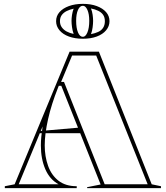

<svg xmlns="http://www.w3.org/2000/svg" viewBox="-20 -976 860 996"><path d="M5 0V-10L56 -20L341 -708H493L767 -20L815 -10V0H432V-5L502 -19L298 -531H285L281 -521Q247 -436 229.5 -358.5Q212 -281 212 -222Q212 -164 229.5 -115.5Q247 -67 283.5 -38.5Q320 -10 378 -10V0ZM172 -285V-295L402 -315V-285ZM523 -20H746L479 -688H354L297 -551H312ZM77 -20H284Q238 -45 215 -98.5Q192 -152 192 -222Q192 -244 194.5 -268.5Q197 -293 201 -320ZM410 -956Q451 -956 482 -944.5Q513 -933 530.5 -913Q548 -893 548 -866Q548 -840 530.5 -819Q513 -798 482 -786.5Q451 -775 410 -775Q369 -775 337.5 -786.5Q306 -798 288.5 -819Q271 -840 271 -866Q271 -893 288.5 -913Q306 -933 337.5 -944.5Q369 -956 410 -956ZM410 -946Q394 -946 384.5 -924.5Q375 -903 375 -868Q375 -831 384.5 -808Q394 -785 410 -785Q424 -785 433.5 -808Q443 -831 443 -868Q443 -903 433.5 -924.5Q424 -946 410 -946ZM362 -800Q356 -817 353.5 -835.5Q351 -854 351 -868Q351 -881 353.5 -898Q356 -915 362 -931Q343 -927 326.5 -919Q310 -911 300.5 -898Q291 -885 291 -866Q291 -848 300.5 -834.5Q310 -821 326 -812.5Q342 -804 362 -800ZM452 -799Q473 -803 489.5 -810.5Q506 -818 515 -832Q524 -846 524 -866Q524 -886 515 -899Q506 -912 489.5 -920Q473 -928 452 -932Q458 -917 460.5 -899.5Q463 -882 463 -868Q463 -853 460.5 -834Q458 -815 452 -799Z"/></svg>

Font: Kalnia Glaze Thin
Style: Bold
Weight: 700
Version: Version 1.110